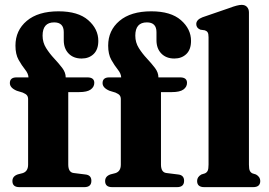

<svg xmlns="http://www.w3.org/2000/svg" viewBox="-20 -769 1107 789"><path d="M260.5 -93Q260.5 -60.5 283 -58L331 -52Q355.5 -49.5 355.5 -26Q355.5 0 326.5 0H59.5Q31 0 31 -25Q31 -45 53.5 -52.5L73 -57.5Q95.5 -64.5 95.5 -92.5V-361.5Q95.5 -371 91 -377Q86.5 -383 73.5 -388.5L49 -396Q20.5 -408 20.5 -427.5Q20.5 -451 48 -451H97Q96.5 -466.5 83 -483.2Q69.5 -500 56.5 -523Q43.5 -546 43.5 -581.5Q43.5 -644 90 -683.2Q136.5 -722.5 220.5 -722.5Q301 -722.5 342.5 -686.2Q384 -650 384 -601Q384 -565.5 364.8 -547Q345.5 -528.5 315.5 -528.5Q282 -528.5 262 -549Q242 -569.5 242 -604V-637Q242 -677 202.5 -677Q155 -677 155 -622.5Q155 -594.5 169.5 -571.5Q184 -548.5 202.8 -528.5Q221.5 -508.5 235.8 -489.8Q250 -471 250 -451H339Q367.5 -451 367.5 -428.5Q367.5 -412 352.8 -401.2Q338 -390.5 305 -390.5H260.5ZM641.5 -93Q641.5 -60.5 664 -58L712 -52Q736.5 -49.5 736.5 -26Q736.5 0 707.5 0H440.5Q412 0 412 -25Q412 -45 434.5 -52.5L454 -57.5Q476.5 -64.5 476.5 -92.5V-361.5Q476.5 -371 472 -377Q467.5 -383 454.5 -388.5L430 -396Q401.5 -408 401.5 -427.5Q401.5 -451 429 -451H478Q477.5 -466.5 464 -483.2Q450.5 -500 437.5 -523Q424.5 -546 424.5 -581.5Q424.5 -644 471 -683.2Q517.5 -722.5 601.5 -722.5Q682 -722.5 723.5 -686.2Q765 -650 765 -601Q765 -565.5 745.8 -547Q726.5 -528.5 696.5 -528.5Q663 -528.5 643 -549Q623 -569.5 623 -604V-637Q623 -677 583.5 -677Q536 -677 536 -622.5Q536 -594.5 550.5 -571.5Q565 -548.5 583.8 -528.5Q602.5 -508.5 616.8 -489.8Q631 -471 631 -451H720Q748.5 -451 748.5 -428.5Q748.5 -412 733.8 -401.2Q719 -390.5 686 -390.5H641.5ZM1003 -718V-92.5Q1003 -75 1006.5 -67.5Q1010 -60 1017.5 -56.5L1032 -52Q1049.5 -42 1049.5 -25.5Q1049.5 0 1020.5 0H819Q790 0 790 -25.5Q790 -42 807.5 -52L822 -56.5Q830 -60 833.5 -67.5Q837 -75 837 -92.5V-616Q837 -630.5 833.2 -636.2Q829.5 -642 821.5 -644.5L803.5 -647Q786.5 -654 786.5 -670Q786.5 -688 812 -698L922.5 -736Q956.5 -749 973 -749Q987.5 -749 995.2 -740.2Q1003 -731.5 1003 -718Z"/></svg>

Font: Fraunces 72pt S050
Style: Bold
Weight: 700
Version: Version 1.000; ttfautohint (v1.8.3)